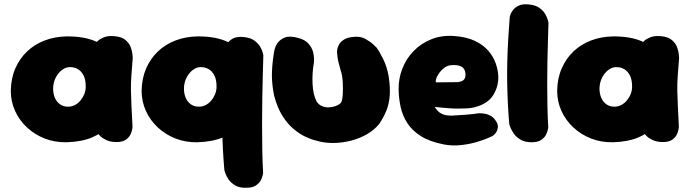

<svg xmlns="http://www.w3.org/2000/svg" viewBox="-20 -671 3259 907"><path d="M294 1Q239 2 191.5 -16.5Q144 -35 107.5 -69Q71 -103 51 -147.5Q31 -192 31 -242Q32 -301 52.5 -348Q73 -395 108.5 -428.5Q144 -462 191.5 -480Q239 -498 294 -499Q380 -500 436.5 -473.5Q493 -447 521 -391.5Q549 -336 549 -250Q549 -200 535.5 -155.5Q522 -111 492.5 -76.5Q463 -42 414 -21.5Q365 -1 294 1ZM301 -167Q318 -167 333 -174.5Q348 -182 359.5 -195.5Q371 -209 378 -226Q385 -243 385 -262Q385 -294 375 -314Q365 -334 348.5 -344Q332 -354 310 -354Q294 -354 279.5 -345Q265 -336 254 -321.5Q243 -307 237 -289Q231 -271 231 -252Q231 -228 239.5 -208.5Q248 -189 264 -178Q280 -167 301 -167ZM531 0Q502 0 483 -9Q464 -18 455 -27Q446 -36 446 -36Q439 -109 433 -177.5Q427 -246 427 -318Q427 -390 434 -470Q434 -470 443 -478.5Q452 -487 471.5 -495Q491 -503 522 -500Q556 -497 574 -481Q592 -465 598.5 -445.5Q605 -426 606 -411.5Q607 -397 607 -397Q603 -346 600.5 -311.5Q598 -277 598.5 -245Q599 -213 601 -173Q603 -133 606 -71Q606 -71 604.5 -60.5Q603 -50 596.5 -36Q590 -22 574.5 -11Q559 0 531 0Z M912 1Q857 2 809.5 -16.5Q762 -35 725.5 -69Q689 -103 669 -147.5Q649 -192 649 -242Q650 -301 670.5 -348Q691 -395 726.5 -428.5Q762 -462 809.5 -480Q857 -498 912 -499Q998 -500 1054.5 -473.5Q1111 -447 1139 -391.5Q1167 -336 1167 -250Q1167 -200 1153.5 -155.5Q1140 -111 1110.5 -76.5Q1081 -42 1032 -21.5Q983 -1 912 1ZM919 -167Q936 -167 951 -174.5Q966 -182 977.5 -195.5Q989 -209 996 -226Q1003 -243 1003 -262Q1003 -294 993 -314Q983 -334 966.5 -344Q950 -354 928 -354Q912 -354 897.5 -345Q883 -336 872 -321.5Q861 -307 855 -289Q849 -271 849 -252Q849 -228 857.5 -208.5Q866 -189 882 -178Q898 -167 919 -167ZM1144 216Q1111 217 1090.5 204.5Q1070 192 1059 175.5Q1048 159 1044 146Q1040 133 1040 133Q1036 90 1033 34Q1030 -22 1029.5 -83.5Q1029 -145 1030 -208Q1031 -271 1034 -329.5Q1037 -388 1041 -437Q1041 -437 1044 -447Q1047 -457 1056.5 -469.5Q1066 -482 1083.5 -490.5Q1101 -499 1131 -496Q1163 -493 1181.5 -479.5Q1200 -466 1209 -450.5Q1218 -435 1221 -423Q1224 -411 1224 -411Q1223 -373 1221.5 -320Q1220 -267 1219 -207Q1218 -147 1218 -84Q1218 -21 1219 38Q1220 97 1223 146Q1223 146 1221 156.5Q1219 167 1212 180.5Q1205 194 1189 205Q1173 216 1144 216Z M1473 -7Q1451 -12 1423 -25Q1395 -38 1366.5 -62Q1338 -86 1314 -124Q1290 -162 1275 -219Q1265 -267 1264.5 -312Q1264 -357 1274 -422Q1274 -422 1277 -436.5Q1280 -451 1291 -467.5Q1302 -484 1325 -493.5Q1348 -503 1388 -492Q1422 -483 1438 -464Q1454 -445 1459 -425Q1464 -405 1463.5 -390.5Q1463 -376 1463 -376Q1454 -326 1456.5 -274.5Q1459 -223 1476 -191Q1486 -176 1501.5 -169.5Q1517 -163 1535 -164Q1553 -165 1568 -171Q1583 -177 1591 -186Q1597 -195 1599 -223.5Q1601 -252 1599 -284Q1597 -316 1590 -336Q1584 -358 1580 -373Q1576 -388 1574.5 -400.5Q1573 -413 1572 -426Q1572 -426 1573 -436Q1574 -446 1581 -459.5Q1588 -473 1605 -484Q1622 -495 1653 -497Q1683 -500 1706.5 -487Q1730 -474 1744 -460.5Q1758 -447 1758 -447Q1772 -429 1790 -392.5Q1808 -356 1816 -311Q1824 -257 1821 -218.5Q1818 -180 1805.5 -149Q1793 -118 1771 -85Q1748 -57 1713.5 -37Q1679 -17 1638 -6.5Q1597 4 1554.5 4.5Q1512 5 1473 -7Z M2075 11Q2009 -2 1967.5 -28.5Q1926 -55 1903.5 -90.5Q1881 -126 1872.5 -166Q1864 -206 1863 -246Q1862 -299 1880.5 -346.5Q1899 -394 1934 -430Q1969 -466 2017.5 -485.5Q2066 -505 2124 -501Q2183 -497 2223 -478Q2263 -459 2287 -431Q2311 -403 2322 -371Q2333 -339 2334 -309Q2335 -262 2309.5 -221Q2284 -180 2221 -164Q2205 -160 2185 -159Q2165 -158 2144 -158Q2123 -158 2103 -159.5Q2083 -161 2067.5 -162.5Q2052 -164 2042.5 -165Q2033 -166 2033 -166Q2037 -161 2045 -150.5Q2053 -140 2070 -132Q2087 -124 2117 -125Q2156 -127 2180 -129Q2204 -131 2217 -132.5Q2230 -134 2234.5 -135Q2239 -136 2239 -136Q2239 -136 2247.5 -136Q2256 -136 2269.5 -134Q2283 -132 2297 -124.5Q2311 -117 2321 -102Q2333 -85 2332 -71.5Q2331 -58 2325 -48Q2319 -38 2312.5 -33Q2306 -28 2306 -28Q2306 -28 2285.5 -19Q2265 -10 2231.5 0Q2198 10 2157 14.5Q2116 19 2075 11ZM2039 -282 2142 -283Q2142 -283 2145.5 -283.5Q2149 -284 2155 -285.5Q2161 -287 2166.5 -290.5Q2172 -294 2175.5 -300.5Q2179 -307 2179 -317Q2179 -333 2172.5 -344Q2166 -355 2151.5 -360Q2137 -365 2111 -363Q2096 -362 2082.5 -353Q2069 -344 2058.5 -331Q2048 -318 2042.5 -304.5Q2037 -291 2039 -282Z M2491 1Q2459 1 2438.5 -11.5Q2418 -24 2406.5 -41Q2395 -58 2390.5 -70.5Q2386 -83 2386 -83Q2382 -126 2379.5 -175.5Q2377 -225 2376 -277.5Q2375 -330 2376.5 -383.5Q2378 -437 2381 -489.5Q2384 -542 2388 -591Q2388 -591 2391 -601Q2394 -611 2403.5 -623.5Q2413 -636 2430.5 -644.5Q2448 -653 2478 -650Q2510 -647 2528.5 -633.5Q2547 -620 2556 -604Q2565 -588 2568 -576Q2571 -564 2571 -564Q2570 -526 2568.5 -479.5Q2567 -433 2566 -382Q2565 -331 2565 -277.5Q2565 -224 2566 -171Q2567 -118 2570 -69Q2570 -69 2568 -58.5Q2566 -48 2559 -34Q2552 -20 2536 -9.5Q2520 1 2491 1Z M2875 1Q2820 2 2772.5 -16.5Q2725 -35 2688.5 -69Q2652 -103 2632 -147.5Q2612 -192 2612 -242Q2613 -301 2633.5 -348Q2654 -395 2689.5 -428.5Q2725 -462 2772.5 -480Q2820 -498 2875 -499Q2961 -500 3017.5 -473.5Q3074 -447 3102 -391.5Q3130 -336 3130 -250Q3130 -200 3116.5 -155.5Q3103 -111 3073.5 -76.5Q3044 -42 2995 -21.5Q2946 -1 2875 1ZM2882 -167Q2899 -167 2914 -174.5Q2929 -182 2940.5 -195.5Q2952 -209 2959 -226Q2966 -243 2966 -262Q2966 -294 2956 -314Q2946 -334 2929.5 -344Q2913 -354 2891 -354Q2875 -354 2860.5 -345Q2846 -336 2835 -321.5Q2824 -307 2818 -289Q2812 -271 2812 -252Q2812 -228 2820.5 -208.5Q2829 -189 2845 -178Q2861 -167 2882 -167ZM3112 0Q3083 0 3064 -9Q3045 -18 3036 -27Q3027 -36 3027 -36Q3020 -109 3014 -177.5Q3008 -246 3008 -318Q3008 -390 3015 -470Q3015 -470 3024 -478.5Q3033 -487 3052.5 -495Q3072 -503 3103 -500Q3137 -497 3155 -481Q3173 -465 3179.5 -445.5Q3186 -426 3187 -411.5Q3188 -397 3188 -397Q3184 -346 3181.5 -311.5Q3179 -277 3179.5 -245Q3180 -213 3182 -173Q3184 -133 3187 -71Q3187 -71 3185.5 -60.5Q3184 -50 3177.5 -36Q3171 -22 3155.5 -11Q3140 0 3112 0Z"/></svg>

Font: Sour Gummy Black
Style: Regular
Weight: 900
Version: Version 1.000